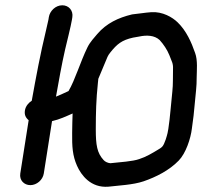

<svg xmlns="http://www.w3.org/2000/svg" viewBox="-20 -732 766 727"><path d="M254.9 -302.3C254.2 -280.4 253.4 -256.6 253.2 -228.3C252.6 -176.7 254.6 -142.8 271.5 -104.6C287.5 -68.4 324 -19.7 390.5 -25.1C426.9 -29.6 483.8 -31.8 523.7 -45.5C570.2 -61.5 621.2 -86.9 656.9 -124.2C683.4 -151.2 702.2 -207.2 706.6 -245.6C711 -274 715.5 -313.6 717.8 -343C720.4 -375.8 725.2 -404 724.7 -439C724.9 -464.4 729.2 -503.6 718.8 -531.4C704.8 -572.1 685.5 -615.4 652.9 -647.1C633 -666.6 595.8 -688.6 553.1 -685.9C525.8 -683.9 505 -679.8 483.3 -677.9C482.4 -677.8 480.7 -677.6 479.4 -677.3C428.2 -664.9 383.3 -644.1 348.2 -603.1C337.8 -590.5 321.4 -573.7 311.2 -552.9C284.6 -498.7 264.2 -428.9 239.5 -387.2C224.4 -380.1 208.3 -372.7 192 -366.1C203 -427.4 213 -485.2 226.6 -544.8C232.1 -568.8 248.5 -632.9 252.5 -658L253.9 -667C257.8 -691.8 240.7 -712 215.9 -712C189.9 -712 168.5 -690 164.9 -667L163.5 -658C162.8 -654.1 159.5 -639.1 154 -616.1C132.6 -527.4 117 -443.7 100.2 -350.5C89 -343.6 77 -330.5 74.4 -314C71.9 -298.2 76.5 -286.9 88.5 -276.8L56.8 -75C52.7 -49 71.8 -31 94.9 -31C119.2 -31 142 -50.7 145.8 -75L177 -273.3C206.6 -280.1 230.1 -291.4 254.9 -302.3ZM352.3 -433.7C357.2 -445.8 364.5 -463.5 373.1 -483.4C389.1 -520.6 386 -518.2 398 -533.7C423 -565.1 441.5 -580.2 483.6 -589.5L506.3 -593.5C535.4 -599.8 564.9 -598.7 584.6 -580.3C599.1 -564.3 613 -543.8 621.3 -523.1C630.7 -497.5 636.1 -493 635.1 -470C634.2 -438.9 635.8 -414.3 632.5 -384.9C627.4 -339.8 624.3 -288.2 617.4 -244C615.9 -234.6 614.3 -224.6 607.4 -203.6C598 -177.7 595.5 -175.6 579.2 -165.8C556.4 -152 533.2 -137.9 507 -129.6C482.7 -120.9 434.4 -117.9 397.8 -114C388.9 -114.5 377.4 -119.7 372.2 -126C347.4 -153 342.8 -182.7 342.7 -241.8C342.9 -306.3 343.9 -353.1 350.7 -418.3Z"/></svg>

Font: Just Breathe
Style: BdObl3
Weight: 400
Foundry: Cannot Into Space Fonts
Version: Version 0.72